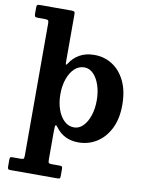

<svg xmlns="http://www.w3.org/2000/svg" viewBox="-108 -855 903 1185"><g transform="rotate(10 343.5 -262.5)"><path d="M263.8 -260.5Q263.8 -312.5 278.5 -355.1Q293.3 -397.7 319.8 -423.1Q346.3 -448.5 381.8 -448.5Q413.8 -448.5 438.6 -423.1Q463.5 -397.7 477.6 -355.1Q491.7 -312.5 491.7 -260.5Q491.7 -208.5 477.6 -165.9Q463.5 -123.3 438.6 -97.9Q413.8 -72.5 381.8 -72.5Q346.3 -72.5 319.8 -97.9Q293.3 -123.3 278.5 -165.9Q263.8 -208.5 263.8 -260.5ZM23.7 -723Q23.7 -708.7 27.4 -704.4Q31 -700 46.3 -700H88.7Q103.5 -700 108.6 -696.4Q113.7 -692.7 113.7 -677.5V150.2Q113.7 165.7 110.4 170.4Q107 175 91.7 175H39.8Q29 175 26.4 178.6Q23.7 182.2 23.7 193V235Q23.7 246.8 27 250.9Q30.2 255 42.8 255H333.8Q346.8 255 350.3 252.4Q353.8 249.8 353.8 236.8V192.5Q353.8 181.2 350.4 178.1Q347 175 336.3 175H287.8Q271.8 175 267.8 170.6Q263.8 166.2 263.8 150.5V-26Q263.8 -64.5 268.4 -66.2Q273 -68 284 -53Q307 -21.5 342.1 -3.7Q377.3 14 424.8 14Q486.8 14 538.3 -18.1Q589.8 -50.2 620.8 -111.6Q651.8 -173 651.8 -260.5Q651.8 -348 622.1 -409.4Q592.5 -470.8 542.1 -502.9Q491.8 -535 429.8 -535Q376.8 -535 338.3 -513.5Q299.8 -492 276.5 -455Q270.3 -445.3 267 -445.5Q263.8 -445.8 263.8 -460.5V-762.5Q263.8 -774 259 -777Q254.3 -780 243.3 -780H45.3Q33.2 -780 28.5 -777Q23.7 -774 23.7 -760.7Z"/></g></svg>

Font: Besley
Style: Regular
Weight: 400
Designer: Owen Earl
Foundry: indestructible type*
Version: Version 4.000